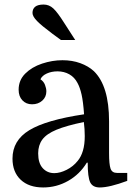

<svg xmlns="http://www.w3.org/2000/svg" viewBox="-20 -815 581 845"><path d="M35 -117Q35 -197 109 -242Q183 -287 350 -312Q346 -368 339 -399Q332 -430 321 -450Q308 -475 285 -488Q262 -501 233 -501Q207 -501 186 -491.5Q165 -482 158 -466Q172 -457 178 -441.5Q184 -426 184 -413Q184 -388 166 -372Q148 -356 121 -356Q95 -356 78.5 -373.5Q62 -391 62 -420Q62 -462 91 -491Q120 -520 165 -535Q210 -550 255 -550Q298 -550 333.5 -537Q369 -524 393 -502Q460 -437 460 -281V-141Q460 -92 466.5 -73Q473 -54 495 -54H540V-19Q462 10 419 10Q388 10 377 -12.5Q366 -35 366 -99H362Q331 -48 280 -19Q229 10 170 10Q107 10 71 -24Q35 -58 35 -117ZM219 -53Q244 -53 273 -67.5Q302 -82 322 -107Q337 -125 345 -152Q353 -179 353 -216Q353 -231 352 -247Q351 -263 349 -278Q272 -262 228.5 -244Q185 -226 166.5 -201Q148 -176 148 -140Q148 -97 168 -75Q188 -53 219 -53ZM262 -715 311 -639H248L210 -667Q163 -702 143 -722.5Q123 -743 123 -758Q123 -776 135 -785.5Q147 -795 172 -795Q196 -795 214.5 -778Q233 -761 262 -715Z"/></svg>

Font: Domine Medium
Style: Regular
Weight: 500
Designer: Pablo Impallari, Rodrigo Fuenzalida, Brenda Gallo
Foundry: Pablo Impallari, Rodrigo Fuenzalida, Brenda Gallo
Version: Version 2.000